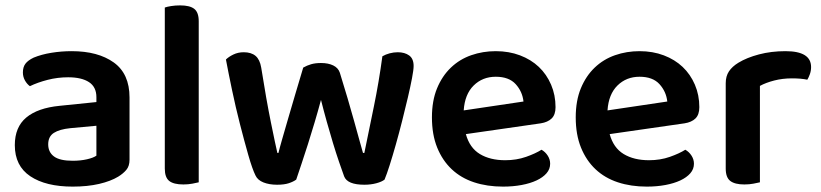

<svg xmlns="http://www.w3.org/2000/svg" viewBox="-20 -678 3049 713"><path d="M250 -81Q279 -81 303 -86.5Q327 -92 338 -100V-211L241 -202Q201 -198 180 -184.5Q159 -171 159 -142Q159 -113 180.5 -97Q202 -81 250 -81ZM246 -488Q344 -488 402.5 -446Q461 -404 461 -316V-85Q461 -61 449 -47Q437 -33 419 -22Q391 -5 348 5Q305 15 250 15Q150 15 92.5 -23.5Q35 -62 35 -139Q35 -206 77.5 -241.5Q120 -277 201 -285L338 -299V-317Q338 -355 310.5 -373Q283 -391 233 -391Q194 -391 157 -381.5Q120 -372 91 -358Q80 -366 72.5 -379.5Q65 -393 65 -409Q65 -429 74.5 -441.5Q84 -454 105 -464Q134 -476 171 -482Q208 -488 246 -488Z M718 -1Q710 1 694.5 4Q679 7 661 7Q625 7 608.5 -6Q592 -19 592 -52V-650Q600 -653 615.5 -655.5Q631 -658 649 -658Q685 -658 701.5 -645Q718 -632 718 -599V-1Z M1172 -307Q1161 -266 1148.5 -224Q1136 -182 1123.5 -142.5Q1111 -103 1099.5 -69Q1088 -35 1080 -11Q1069 -3 1052 2.5Q1035 8 1009 8Q980 8 958.5 -0.5Q937 -9 929 -26Q917 -50 902 -102.5Q887 -155 871 -217.5Q855 -280 841.5 -344.5Q828 -409 819 -457Q829 -467 846.5 -475.5Q864 -484 885 -484Q913 -484 929 -470.5Q945 -457 950 -427Q969 -307 986 -223.5Q1003 -140 1010 -110H1014Q1018 -127 1027.5 -160Q1037 -193 1049.5 -236Q1062 -279 1076.5 -328Q1091 -377 1106 -427Q1120 -435 1135.5 -439.5Q1151 -444 1172 -444Q1199 -444 1217.5 -435Q1236 -426 1242 -408Q1257 -360 1270.5 -314Q1284 -268 1295 -228.5Q1306 -189 1314.5 -158Q1323 -127 1328 -110H1333Q1350 -193 1368.5 -283Q1387 -373 1400 -469Q1412 -476 1427 -480Q1442 -484 1457 -484Q1483 -484 1499.5 -472Q1516 -460 1516 -433Q1516 -419 1510 -387.5Q1504 -356 1494.5 -315.5Q1485 -275 1473.5 -229.5Q1462 -184 1450 -141.5Q1438 -99 1427 -64.5Q1416 -30 1408 -11Q1398 -3 1377.5 2.5Q1357 8 1333 8Q1270 8 1258 -23Q1250 -45 1239 -77Q1228 -109 1216.5 -147Q1205 -185 1193.5 -226Q1182 -267 1172 -307Z M1710 -180Q1724 -129 1762 -106Q1800 -83 1856 -83Q1898 -83 1933.5 -95.5Q1969 -108 1991 -122Q2005 -114 2014 -100Q2023 -86 2023 -70Q2023 -50 2009.5 -34.5Q1996 -19 1972.5 -8Q1949 3 1917 9Q1885 15 1848 15Q1789 15 1740.5 -1Q1692 -17 1657.5 -49.5Q1623 -82 1603.5 -130Q1584 -178 1584 -242Q1584 -304 1603 -350Q1622 -396 1654.5 -427Q1687 -458 1730 -473Q1773 -488 1821 -488Q1870 -488 1911 -472.5Q1952 -457 1981 -429.5Q2010 -402 2026.5 -363.5Q2043 -325 2043 -280Q2043 -252 2028.5 -238Q2014 -224 1988 -220ZM1821 -393Q1772 -393 1739 -360.5Q1706 -328 1702 -268L1924 -301Q1920 -338 1895 -365.5Q1870 -393 1821 -393Z M2244 -180Q2258 -129 2296 -106Q2334 -83 2390 -83Q2432 -83 2467.5 -95.5Q2503 -108 2525 -122Q2539 -114 2548 -100Q2557 -86 2557 -70Q2557 -50 2543.5 -34.5Q2530 -19 2506.5 -8Q2483 3 2451 9Q2419 15 2382 15Q2323 15 2274.5 -1Q2226 -17 2191.5 -49.5Q2157 -82 2137.5 -130Q2118 -178 2118 -242Q2118 -304 2137 -350Q2156 -396 2188.5 -427Q2221 -458 2264 -473Q2307 -488 2355 -488Q2404 -488 2445 -472.5Q2486 -457 2515 -429.5Q2544 -402 2560.5 -363.5Q2577 -325 2577 -280Q2577 -252 2562.5 -238Q2548 -224 2522 -220ZM2355 -393Q2306 -393 2273 -360.5Q2240 -328 2236 -268L2458 -301Q2454 -338 2429 -365.5Q2404 -393 2355 -393Z M2802 -1Q2793 1 2778 4Q2763 7 2744 7Q2709 7 2692 -6Q2675 -19 2675 -52V-369Q2675 -395 2687 -413Q2699 -431 2722 -445Q2753 -464 2798.5 -476Q2844 -488 2897 -488Q2992 -488 2992 -429Q2992 -415 2987.5 -402.5Q2983 -390 2978 -382Q2955 -387 2921 -387Q2886 -387 2855 -379Q2824 -371 2802 -359Z"/></svg>

Font: Baloo 2 SemiBold
Style: Regular
Weight: 600
Designer: Sarang Kulkarni and Ek Type
Foundry: Ek Type
Version: Version 1.640;hotconv 1.0.111;makeotfexe 2.5.65597; ttfautoh